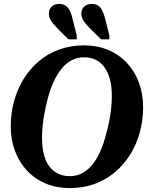

<svg xmlns="http://www.w3.org/2000/svg" viewBox="-20 -952 776 982"><path d="M337 10Q270 10 214.5 -13Q159 -36 119 -78.5Q79 -121 57 -179Q35 -237 35 -306Q35 -373 52 -435Q69 -497 101.5 -549Q134 -601 179.5 -639.5Q225 -678 283.5 -699Q342 -720 410 -720Q477 -720 532.5 -697Q588 -674 628 -631.5Q668 -589 690 -531Q712 -473 712 -404Q712 -337 695 -275Q678 -213 645.5 -161Q613 -109 567 -70.5Q521 -32 463.5 -11Q406 10 337 10ZM410 -659Q376 -659 347 -644Q318 -629 294.5 -600Q271 -571 252.5 -529.5Q234 -488 221 -435Q213 -403 207 -371Q201 -339 198 -308Q195 -277 195 -249Q195 -201 204 -164Q213 -127 231.5 -102Q250 -77 276.5 -64Q303 -51 337 -51Q371 -51 400 -66Q429 -81 452.5 -110Q476 -139 494 -180.5Q512 -222 525 -275Q534 -307 540 -339Q546 -371 549 -402Q552 -433 552 -461Q552 -509 542.5 -545.5Q533 -582 514.5 -607.5Q496 -633 470 -646Q444 -659 410 -659ZM352 -852 372 -772 373 -751H330L282 -798Q264 -817 252 -830.5Q240 -844 235 -856.5Q230 -869 230 -883Q230 -905 244.5 -918.5Q259 -932 283 -932Q302 -932 315 -923.5Q328 -915 337 -897.5Q346 -880 352 -852ZM519 -852 539 -772V-751H497L449 -798Q430 -817 418.5 -830.5Q407 -844 401.5 -856.5Q396 -869 396 -883Q396 -905 411 -918.5Q426 -932 449 -932Q469 -932 481.5 -923.5Q494 -915 503 -897.5Q512 -880 519 -852Z"/></svg>

Font: Roboto Serif 72pt SemiCondensed SemiBold
Style: Italic
Weight: 600
Width: 4
Italic angle: -10°
Designer: Greg Gazdowicz
Foundry: Commercial Type
Version: Version 1.008